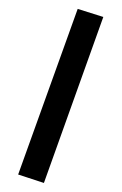

<svg xmlns="http://www.w3.org/2000/svg" viewBox="-64 -925 691 1091"><g transform="rotate(5 281.0 -380.0)"><path d="M334 -881 79 86 229 121 483 -848Z"/></g></svg>

Font: Glow Sans SC Normal ExtraBold
Style: Regular
Weight: 800
Designer: Ryoko NISHIZUKA (kana, bopomofo & ideographs); Paul D. Hunt (Latin, Greek & Cyrillic); Sandoll Communications, Soo-young
Version: Version 0.93